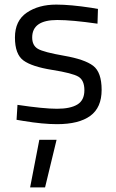

<svg xmlns="http://www.w3.org/2000/svg" viewBox="-20 -530 505 835"><path d="M151 78H226L176 285H111ZM229 -443Q120 -443 120 -367Q120 -332 145 -317.5Q170 -303 259 -287.5Q348 -272 385 -244Q422 -216 422 -139Q422 -62 372.5 -26Q323 10 228 10Q166 10 82 -4L52 -9L56 -74Q170 -57 228 -57Q286 -57 316.5 -75.5Q347 -94 347 -137.5Q347 -181 321 -196.5Q295 -212 207 -226Q119 -240 82 -267Q45 -294 45 -367Q45 -440 96.5 -475Q148 -510 225 -510Q286 -510 378 -496L406 -491L404 -427Q293 -443 229 -443Z"/></svg>

Font: Titillium Web
Style: Regular
Weight: 400
Version: Version 1.002;PS 57.000;hotconv 1.0.70;makeotf.lib2.5.55311